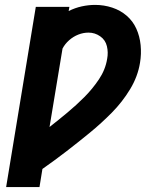

<svg xmlns="http://www.w3.org/2000/svg" viewBox="-20 -763 616 783"><path d="M5 0H141L153 -74Q203 -109 251 -146Q299 -183 346 -221.5Q393 -260 436 -303.5Q479 -347 510.5 -399Q542 -451 551 -507Q557 -543 553.5 -579Q550 -615 536 -646Q522 -677 496.5 -699Q471 -721 437.5 -732Q404 -743 368 -743Q341 -743 313.5 -737Q286 -731 260 -718L263 -735H126ZM182 -245 235 -565Q245 -584 262 -599Q279 -614 299.5 -622Q320 -630 341 -630Q367 -630 388.5 -615Q410 -600 416 -574.5Q422 -549 417 -523Q410 -479 383.5 -439.5Q357 -400 324 -367Q291 -334 255 -304Q219 -274 182 -245Z"/></svg>

Font: Iosevka Sparkle Extrabold
Style: Italic
Weight: 800
Italic angle: -9°
Designer: Belleve Invis
Foundry: Belleve Invis
Version: Version 4.5.0; ttfautohint (v1.8.3)